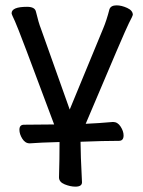

<svg xmlns="http://www.w3.org/2000/svg" viewBox="-20 -512 530 710"><path d="M258.8 178.2Q240.2 178.2 219.2 169.7Q198.2 161.1 198.2 144Q200.2 75.2 200.2 13.2Q127 15.1 89.8 18.1Q73.2 18.1 62.5 1Q51.8 -16.1 51.8 -32.2Q51.8 -50.8 68.8 -50.8L180.2 -51.8Q47.9 -407.2 35.4 -433.1Q22.9 -459 22.9 -462.9Q22.9 -486.8 80.1 -486.8Q108.9 -486.8 112.8 -469.2Q123 -426.8 130.9 -407.2L237.8 -106.9L361.8 -407.2Q374 -436 384.8 -478Q390.1 -492.2 411.1 -492.2Q429.2 -492.2 450.2 -482.7Q471.2 -473.1 471.2 -457Q471.2 -454.1 457 -427Q442.9 -399.9 296.9 -54.2Q344.2 -56.2 397.9 -61Q415 -61 426 -43.9Q437 -26.9 437 -11.2Q437 8.8 419.9 8.8Q363.8 8.8 277.8 12.2Q277.8 56.2 283.2 162.1Q283.2 178.2 258.8 178.2Z"/></svg>

Font: LXGW WenKai Screen
Style: Regular
Weight: 400
Designer: LXGW / Fontworks Inc.
Foundry: LXGW / Fontworks Inc.
Version: Version 1.510;January 18,2025